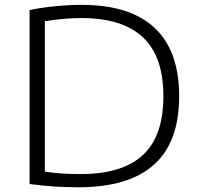

<svg xmlns="http://www.w3.org/2000/svg" viewBox="-20 -767 824 792"><path d="M102 -8V-725.5Q152 -736 208.8 -741.5Q265.5 -747 317 -747Q515.5 -747 617.2 -652.5Q719 -558 719 -370Q719 -180.5 615 -87.5Q511 5.5 303 5.5Q252 5.5 205.5 2.5Q159 -0.5 102 -8ZM654 -370.5Q654 -534 569.5 -613.2Q485 -692.5 315.5 -692.5Q247 -692.5 165 -679.5V-59Q226.5 -49 313 -49Q485 -49 569.5 -127.5Q654 -206 654 -370.5Z"/></svg>

Font: Encode Sans Expanded Light
Style: Regular
Weight: 300
Width: 7
Designer: Multiple Designers
Foundry: Impallari Type
Version: Version 2.000